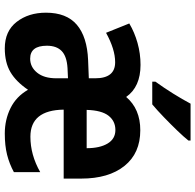

<svg xmlns="http://www.w3.org/2000/svg" viewBox="-27 -779 816 802"><g transform="rotate(90 381.0 -378.0)"><path d="M524 -556Q620 -556 673 -490Q726 -424 726 -309V-236H438Q440 -97 551 -97Q627 -97 699 -138V-28Q664 -9 626 0.5Q588 10 538 10Q480 10 431.5 -14Q383 -38 355 -87Q321 -37 281 -13.5Q241 10 182 10Q110 10 71.5 -39.5Q33 -89 33 -162Q33 -248 83.5 -291Q134 -334 231 -338L307 -341V-368Q307 -451 240 -451Q186 -451 117 -413L78 -510Q115 -532 159.5 -544.5Q204 -557 251 -557Q343 -557 385 -497Q435 -556 524 -556ZM523 -452Q486 -452 463.5 -423.5Q441 -395 439 -332H599Q599 -387 579.5 -419.5Q560 -452 523 -452ZM264 -252Q215 -249 193 -227.5Q171 -206 171 -166Q171 -96 225 -96Q260 -96 283.5 -125Q307 -154 307 -205V-254ZM567 -757Q552 -738 525.5 -710.5Q499 -683 469.5 -654.5Q440 -626 416 -606H321V-619Q347 -655 371 -693.5Q395 -732 413 -766H567Z"/></g></svg>

Font: Noto Sans Condensed
Style: Bold
Weight: 700
Width: 3
Designer: Monotype Design Team
Foundry: Monotype Imaging Inc.
Version: Version 2.013; ttfautohint (v1.8.4.7-5d5b)